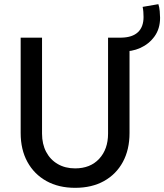

<svg xmlns="http://www.w3.org/2000/svg" viewBox="-20 -902 795 930"><path d="M343.8 7.8Q264.2 7.8 204.8 -25.1Q145.5 -58.1 112.8 -117.7Q80.1 -177.2 80.1 -257.8V-719.7H183.6V-254.9Q183.6 -204.1 203.6 -166.3Q223.6 -128.4 259.8 -107.4Q295.9 -86.4 343.8 -86.4Q417.5 -86.4 460.4 -132.8Q503.4 -179.2 503.4 -254.9V-719.7H607.4V-257.8Q607.4 -177.2 575.2 -117.7Q543 -58.1 483.9 -25.1Q424.8 7.8 343.8 7.8ZM570.3 -653.3 568.4 -719.7Q621.1 -720.7 648.2 -746.1Q675.3 -771.5 675.3 -819.8Q675.3 -832.5 674.3 -845Q673.3 -857.4 670.9 -868.7L747.1 -881.8Q752 -867.7 753.7 -847.7Q755.4 -827.6 755.4 -815.9Q755.4 -763.2 728.8 -726.1Q702.1 -689 659.9 -669.9Q617.7 -650.9 570.3 -653.3Z"/></svg>

Font: Reddit Sans Medium
Style: Regular
Weight: 500
Designer: Stephen Hutchings
Foundry: Reddit
Version: Version 1.014